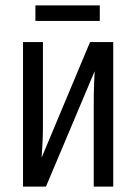

<svg xmlns="http://www.w3.org/2000/svg" viewBox="-20 -692 506 712"><path d="M139.2 -536.1V-224.6Q139.2 -210 138.9 -195.8Q138.7 -181.6 137.9 -167.5Q137.2 -153.3 136.2 -138.4Q135.3 -123.5 134.3 -107.4L314 -536.1H399.9V0H327.6V-302.2Q327.6 -323.2 327.9 -344.2Q328.1 -365.2 329.1 -386.2Q330.1 -407.2 331.1 -428.2L150.4 0H65.4V-536.1ZM350.1 -671.9V-614.3H111.3V-671.9Z"/></svg>

Font: Open Sans Condensed
Style: Regular
Weight: 400
Width: 3
Designer: Monotype Design Team
Foundry: Monotype Imaging Inc.
Version: Version 3.000